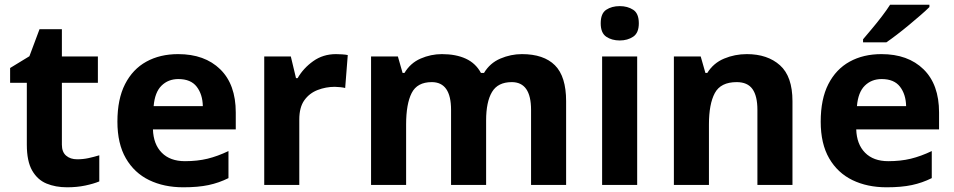

<svg xmlns="http://www.w3.org/2000/svg" viewBox="-20 -786 4054 816"><path d="M308 -109Q333 -109 356 -114Q379 -119 402 -126V-15Q378 -5 342.5 2.5Q307 10 265 10Q216 10 177.5 -6Q139 -22 116.5 -61.5Q94 -101 94 -171V-434H23V-497L105 -547L148 -662H243V-546H396V-434H243V-171Q243 -140 261 -124.5Q279 -109 308 -109Z M737 -556Q850 -556 916 -491.5Q982 -427 982 -308V-236H630Q632 -173 667.5 -137Q703 -101 766 -101Q819 -101 862 -111.5Q905 -122 951 -144V-29Q911 -9 866.5 0.5Q822 10 759 10Q677 10 614 -20.5Q551 -51 515 -113Q479 -175 479 -269Q479 -365 511.5 -428.5Q544 -492 602 -524Q660 -556 737 -556ZM738 -450Q695 -450 666.5 -422Q638 -394 633 -335H842Q841 -385 816 -417.5Q791 -450 738 -450Z M1408 -556Q1419 -556 1434 -555Q1449 -554 1458 -552L1447 -412Q1440 -414 1426.5 -415.5Q1413 -417 1403 -417Q1365 -417 1330 -403.5Q1295 -390 1273.5 -360Q1252 -330 1252 -278V0H1103V-546H1216L1238 -454H1245Q1269 -496 1311 -526Q1353 -556 1408 -556Z M2198 -556Q2291 -556 2338.5 -508.5Q2386 -461 2386 -356V0H2237V-319Q2237 -437 2155 -437Q2096 -437 2071 -395Q2046 -353 2046 -274V0H1897V-319Q1897 -437 1815 -437Q1753 -437 1729.5 -390.5Q1706 -344 1706 -257V0H1557V-546H1671L1691 -476H1699Q1724 -518 1767.5 -537Q1811 -556 1858 -556Q1918 -556 1960 -536.5Q2002 -517 2024 -476H2037Q2062 -518 2106.5 -537Q2151 -556 2198 -556Z M2614 -760Q2647 -760 2671 -744.5Q2695 -729 2695 -687Q2695 -646 2671 -630Q2647 -614 2614 -614Q2580 -614 2556.5 -630Q2533 -646 2533 -687Q2533 -729 2556.5 -744.5Q2580 -760 2614 -760ZM2688 -546V0H2539V-546Z M3154 -556Q3242 -556 3295 -508.5Q3348 -461 3348 -356V0H3199V-319Q3199 -378 3178 -407.5Q3157 -437 3111 -437Q3043 -437 3018 -390.5Q2993 -344 2993 -257V0H2844V-546H2958L2978 -476H2986Q3012 -518 3057.5 -537Q3103 -556 3154 -556Z M3726 -556Q3839 -556 3905 -491.5Q3971 -427 3971 -308V-236H3619Q3621 -173 3656.5 -137Q3692 -101 3755 -101Q3808 -101 3851 -111.5Q3894 -122 3940 -144V-29Q3900 -9 3855.5 0.5Q3811 10 3748 10Q3666 10 3603 -20.5Q3540 -51 3504 -113Q3468 -175 3468 -269Q3468 -365 3500.5 -428.5Q3533 -492 3591 -524Q3649 -556 3726 -556ZM3727 -450Q3684 -450 3655.5 -422Q3627 -394 3622 -335H3831Q3830 -385 3805 -417.5Q3780 -450 3727 -450ZM3930 -756Q3916 -742 3893 -722Q3870 -702 3843.5 -680Q3817 -658 3791.5 -638.5Q3766 -619 3747 -606H3648V-619Q3664 -638 3685.5 -663.5Q3707 -689 3728 -716.5Q3749 -744 3763 -766H3930Z"/></svg>

Font: Noto Sans Medefaidrin
Style: Bold
Weight: 700
Designer: Dalton Maag Ltd
Foundry: Dalton Maag Ltd
Version: Version 1.002; ttfautohint (v1.8.4.7-5d5b)